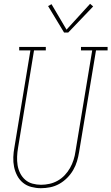

<svg xmlns="http://www.w3.org/2000/svg" viewBox="-20 -982 586 1010"><path d="M195 8Q170 8 145 1.5Q120 -5 101 -20.5Q82 -36 70.5 -58Q59 -80 54 -104.5Q49 -129 50 -155.5Q51 -182 56 -208L140 -717H81V-735H221V-717H159L75 -205Q71 -182 70 -158.5Q69 -135 72.5 -113Q76 -91 86 -71Q96 -51 112.5 -36.5Q129 -22 151 -16Q173 -10 196 -10Q218 -10 240.5 -15Q263 -20 283.5 -31.5Q304 -43 320.5 -60.5Q337 -78 348.5 -98.5Q360 -119 367 -141Q374 -163 377 -185L465 -717H406V-735H546V-717H485L396 -182Q392 -157 385 -133.5Q378 -110 365 -87.5Q352 -65 333 -46Q314 -27 291.5 -14.5Q269 -2 244.5 3Q220 8 195 8ZM339 -811H317L233 -950L251 -960L330 -826L454 -962L470 -948Z"/></svg>

Font: Iosevka Curly Slab ThObl
Style: Regular
Weight: 100
Italic angle: -9°
Monospace: yes
Designer: Belleve Invis
Foundry: Belleve Invis
Version: Version 11.0.0; ttfautohint (v1.8.3)